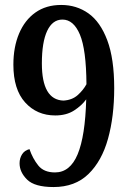

<svg xmlns="http://www.w3.org/2000/svg" viewBox="-20 -744 523 775"><path d="M196 11Q120 11 89.5 -19Q59 -49 59 -85Q59 -105 69 -121Q79 -137 99 -142Q112 -104 134.5 -76Q157 -48 202 -48Q263 -48 293.5 -121.5Q324 -195 328 -343Q310 -318 279 -298Q248 -278 203 -278Q129 -278 81.5 -330.5Q34 -383 34 -483Q34 -554 57 -608.5Q80 -663 123 -693.5Q166 -724 227 -724Q289 -724 337 -690Q385 -656 413 -581.5Q441 -507 441 -388Q441 -274 416 -184Q391 -94 337 -41.5Q283 11 196 11ZM236 -338Q271 -340 293.5 -360Q316 -380 329 -404Q328 -544 302.5 -604.5Q277 -665 232 -665Q192 -665 170.5 -619.5Q149 -574 149 -488Q149 -341 236 -338Z"/></svg>

Font: Noto Serif Condensed SemiBold
Style: Regular
Weight: 600
Width: 3
Designer: Monotype Design Team
Foundry: Monotype Imaging Inc.
Version: Version 2.013